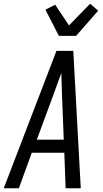

<svg xmlns="http://www.w3.org/2000/svg" viewBox="-32 -1007 552 1027"><path d="M-12 0 270 -735H360L400 0H319L312 -190H138L69 0ZM309 -260 300 -490Q299 -522 298 -553.5Q297 -585 296 -616Q285 -585 273 -553.5Q261 -522 250 -490L165 -260ZM283 -815 211 -955 263 -982 337 -871 450 -987 493 -950 375 -815Z"/></svg>

Font: Iosevka Oblique
Style: Regular
Weight: 400
Italic angle: -9°
Monospace: yes
Designer: Belleve Invis
Foundry: Belleve Invis
Version: Version 32.5.0; ttfautohint (v1.8.4)